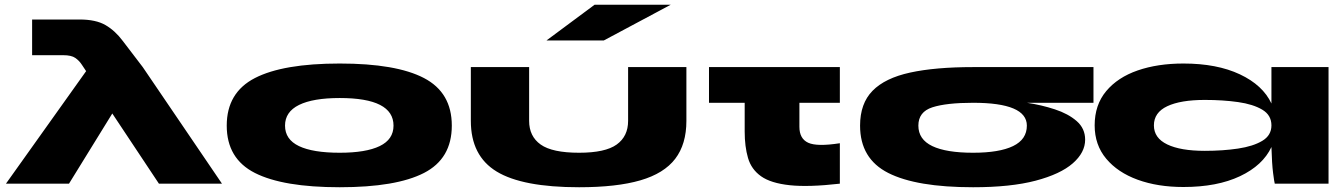

<svg xmlns="http://www.w3.org/2000/svg" viewBox="-20 -772 5649 807"><path d="M315 -690Q383 -690 423.5 -666.5Q464 -643 496 -600L580 -490L913 0H648L452 -295L270 0H5L342 -473L324 -500Q313 -517 296.5 -528.5Q280 -540 246 -540H115V-690Z M1408 15Q1170 15 1051.5 -45Q933 -105 933 -244Q933 -383 1051.5 -444Q1170 -505 1408 -505Q1645 -505 1762 -444Q1879 -383 1879 -244Q1879 -105 1762 -45Q1645 15 1408 15ZM1408 -130Q1518 -130 1576 -158Q1634 -186 1634 -244Q1634 -360 1408 -360Q1296 -360 1237 -331Q1178 -302 1178 -244Q1178 -186 1236.5 -158Q1295 -130 1408 -130Z M2865 -490V-264Q2865 -166 2818 -104.5Q2771 -43 2671.5 -14Q2572 15 2414 15Q2176 15 2067.5 -51Q1959 -117 1959 -264V-490H2204V-264Q2204 -199 2252.5 -164.5Q2301 -130 2414 -130Q2524 -130 2572 -164.5Q2620 -199 2620 -264V-490ZM2277 -602 2479 -752H2799L2518 -602Z M3340 -239Q3340 -189 3377 -172Q3414 -155 3510 -170V0Q3379 15 3299.5 6.5Q3220 -2 3179 -31Q3138 -60 3124 -108Q3110 -156 3110 -219V-340H2960V-490H3510V-340H3340Z M4070 15Q3832 15 3713.5 -45Q3595 -105 3595 -244Q3595 -337 3647.5 -390.5Q3700 -444 3805.5 -467Q3911 -490 4070 -490V-355V-490H4576V-340H4296Q4357 -331 4413.5 -312.5Q4470 -294 4505.5 -263Q4541 -232 4541 -185Q4541 -131 4489 -85.5Q4437 -40 4332.5 -12.5Q4228 15 4070 15ZM4070 -130Q4180 -130 4238 -158Q4296 -186 4296 -244Q4296 -340 4070 -340Q3958 -340 3899 -321Q3840 -302 3840 -244Q3840 -186 3898.5 -158Q3957 -130 4070 -130Z M4954 14Q4846 14 4762 -16.5Q4678 -47 4629.5 -105Q4581 -163 4581 -245Q4581 -331 4629.5 -389Q4678 -447 4762 -476Q4846 -505 4954 -505Q5095 -505 5191.5 -459.5Q5288 -414 5324 -337V-490H5564V0H5338Q5336 -6 5331 -44.5Q5326 -83 5324 -154Q5288 -77 5192 -31.5Q5096 14 4954 14ZM5044 -138Q5120 -138 5183.5 -147.5Q5247 -157 5285.5 -180Q5324 -203 5324 -245Q5324 -288 5285.5 -311Q5247 -334 5183.5 -343Q5120 -352 5044 -352Q4942 -352 4886 -325.5Q4830 -299 4830 -245Q4830 -192 4886 -165Q4942 -138 5044 -138Z"/></svg>

Font: Syne ExtraBold
Style: Regular
Weight: 800
Designer: Lucas Descroix
Foundry: Bonjour Monde
Version: Version 2.200; ttfautohint (v1.8.4)